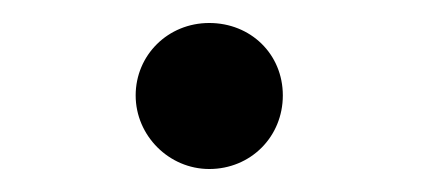

<svg xmlns="http://www.w3.org/2000/svg" viewBox="-20 -485 383 167"><path d="M226 -402C226 -438 198 -465 162 -465C126 -465 98 -437 98 -402C98 -367 127 -338 162 -338C198 -338 226 -366 226 -402Z"/></svg>

Font: GFS Ignacio
Style: Regular
Weight: 400
Designer: George D. Matthiopoulos
Foundry: George D. Matthiopoulos
Version: Version 1.000